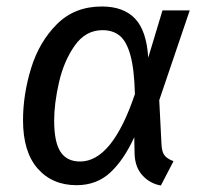

<svg xmlns="http://www.w3.org/2000/svg" viewBox="-20 -559 628 592"><path d="M437 -381 481 -527H565L471 -250L478 -113Q479 -92 486.5 -81Q494 -70 515 -62L476 13Q442 7 419 -18.5Q396 -44 395 -85L394 -136Q362 -66 320 -27Q278 12 216 12Q141 12 96 -39.5Q51 -91 51 -188Q51 -268 76 -349Q101 -430 155.5 -484.5Q210 -539 294 -539Q361 -539 396.5 -501.5Q432 -464 437 -381ZM147 -187Q147 -121 166.5 -91Q186 -61 227 -61Q326 -61 396 -269Q394 -346 382 -389Q370 -432 349 -449Q328 -466 296 -466Q244 -466 210.5 -418.5Q177 -371 162 -305.5Q147 -240 147 -187Z"/></svg>

Font: FiraGO
Style: Italic
Weight: 400
Italic angle: -8°
Designer: bBox Type GmbH
Foundry: bBox Type GmbH
Version: Version 1.001